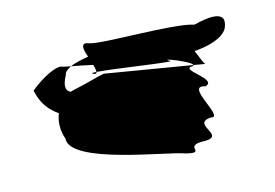

<svg xmlns="http://www.w3.org/2000/svg" viewBox="-42 -643 549 383"><g transform="rotate(-10 232.5 -451.0)"><path d="M30 -498C36 -480 45 -460 72 -445C67 -429 68 -410 76 -393C76 -341 273 -332 307 -322C353 -315 299 -338 351 -340C392 -345 327 -377 369 -384C398 -378 327 -457 369 -447C398 -457 321 -489 351 -491C352 -491 353 -492 353 -493L174 -507C158 -503 150 -498 108 -485C106 -484 105 -484 103 -483C95 -485 88 -493 99 -518C99 -523 104 -528 112 -533C101 -534 94 -535 92 -536C74 -536 43 -511 30 -498ZM112 -533C124 -532 140 -530 156 -528C159 -522 160 -516 160 -513C196 -514 329 -504 307 -510C288 -519 353 -500 353 -493L377 -491C373 -493 368 -506 360 -520C391 -525 419 -536 427 -554C440 -592 398 -582 369 -572C327 -582 178 -565 155 -572C138 -577 141 -562 149 -546C134 -542 121 -538 112 -533ZM155 -510C159 -509 160 -510 160 -513C150 -513 148 -512 155 -510Z"/></g></svg>

Font: bitstorm
Style: excn
Weight: 400
Version: Version 0.2